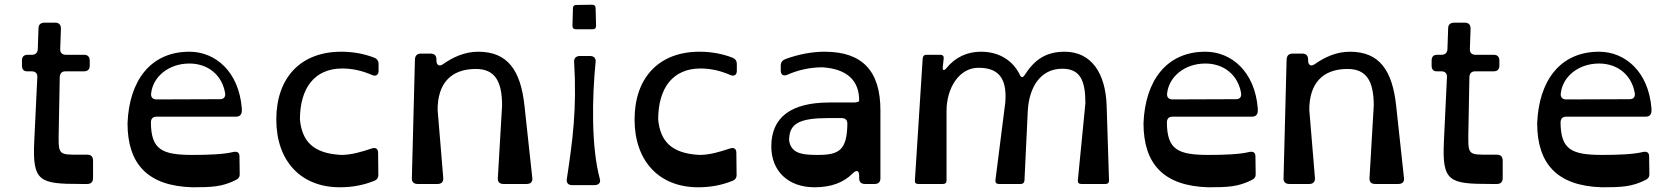

<svg xmlns="http://www.w3.org/2000/svg" viewBox="-20 -779 7086 813"><path d="M322 0H350C365 0 374 -9 374 -24V-99C374 -115 366 -124 350 -124H322C222 -124 227 -120 229 -239L233 -453C234 -469 242 -477 258 -477H336C352 -477 360 -486 360 -501V-522C360 -538 352 -547 336 -547H259C243 -547 234 -556 235 -572L238 -658C238 -674 230 -683 214 -683H168C152 -683 143 -674 143 -659L140 -571C139 -555 130 -547 115 -547H97C81 -547 73 -539 73 -522V-501C73 -486 80 -477 94 -477H114C130 -477 139 -468 138 -453L125 -180C117 -10 147 0 322 0Z M793 14C878 14 920 12 977 -16C990 -22 996 -30 995 -44L994 -117C994 -135 982 -139 966 -135C925 -125 855 -123 796 -123C666 -123 620 -145 619 -260C619 -276 627 -285 643 -285H980C995 -285 1004 -294 1004 -310V-319C992 -476 892 -560 782 -560C617 -560 527 -437 520 -257C520 -84 606 8 793 14ZM643 -358C626 -358 618 -368 620 -384C628 -455 695 -510 782 -510C861 -510 920 -461 933 -386C936 -370 929 -359 912 -359Z M1419 14C1472 14 1519 5 1564 -13C1577 -18 1583 -27 1582 -42L1581 -132C1581 -150 1570 -156 1553 -150C1511 -136 1468 -123 1425 -123C1308 -129 1259 -179 1250 -273C1250 -406 1312 -489 1429 -489C1471 -489 1513 -480 1554 -462C1571 -454 1583 -461 1583 -479V-507C1583 -521 1577 -530 1564 -535C1520 -552 1473 -560 1425 -560C1254 -560 1150 -451 1150 -273C1150 -97 1254 14 1419 14Z M1748 0H1833C1849 0 1858 -9 1857 -25L1833 -314C1833 -421 1885 -487 1995 -487C2075 -487 2106 -436 2106 -332L2088 -25C2087 -9 2095 0 2112 0H2210C2227 0 2236 -9 2234 -25L2201 -330C2185 -481 2130 -560 2005 -560C1945 -560 1896 -535 1857 -508C1841 -496 1828 -502 1828 -523V-527C1828 -543 1820 -552 1804 -552H1762C1746 -552 1738 -543 1737 -528L1724 -25C1723 -9 1732 0 1748 0Z M2419 -655H2489C2499 -655 2504 -660 2504 -670L2502 -744C2502 -754 2497 -759 2487 -759L2421 -758C2411 -758 2406 -753 2406 -743L2404 -670C2404 -660 2409 -655 2419 -655ZM2404 5H2497C2513 5 2525 -4 2520 -21C2483 -158 2487 -364 2502 -517C2504 -533 2494 -542 2478 -542H2436C2420 -542 2411 -533 2411 -520C2423 -316 2405 -186 2380 -20C2378 -3 2387 5 2404 5Z M2936 14C2989 14 3036 5 3081 -13C3094 -18 3100 -27 3099 -42L3098 -132C3098 -150 3087 -156 3070 -150C3028 -136 2985 -123 2942 -123C2825 -129 2776 -179 2767 -273C2767 -406 2829 -489 2946 -489C2988 -489 3030 -480 3071 -462C3088 -454 3100 -461 3100 -479V-507C3100 -521 3094 -530 3081 -535C3037 -552 2990 -560 2942 -560C2771 -560 2667 -451 2667 -273C2667 -97 2771 14 2936 14Z M3472 -560C3420 -560 3364 -550 3306 -529C3293 -524 3286 -515 3286 -501V-480C3286 -462 3298 -455 3315 -463C3361 -483 3411 -494 3463 -494C3568 -487 3618 -437 3618 -354C3618 -348 3610 -345 3594 -345H3492C3329 -345 3246 -282 3246 -159C3246 -54 3318 14 3429 14C3500 14 3552 -6 3591 -45C3607 -61 3618 -57 3618 -35V-24C3618 -8 3627 0 3643 0H3684C3700 0 3708 -9 3708 -24V-312C3708 -479 3631 -560 3472 -560ZM3443 -123C3384 -123 3340 -127 3325 -169C3321 -180 3321 -188 3322 -198C3327 -255 3365 -279 3487 -279H3544C3559 -279 3568 -271 3568 -256C3567 -142 3532 -123 3443 -123Z M3868 0H3973C3983 0 3988 -5 3988 -15V-309C3988 -406 4041 -492 4123 -492C4200 -492 4245 -457 4237 -347L4195 -16C4194 -6 4199 0 4209 0H4302C4312 0 4317 -5 4318 -15L4332 -309C4337 -407 4384 -488 4478 -488C4554 -488 4576 -438 4576 -342L4544 -16C4543 -6 4548 0 4558 0H4661C4671 0 4676 -5 4676 -15L4666 -330C4662 -468 4602 -560 4488 -560C4411 -560 4361 -528 4318 -460C4311 -450 4304 -450 4299 -461C4268 -526 4207 -560 4134 -560C4077 -560 4026 -538 3987 -490C3978 -478 3970 -481 3972 -495L3976 -531C3977 -541 3972 -547 3962 -547H3903C3893 -547 3888 -542 3887 -532L3854 -15C3853 -5 3858 0 3868 0Z M5095 14C5180 14 5222 12 5279 -16C5292 -22 5298 -30 5297 -44L5296 -117C5296 -135 5284 -139 5268 -135C5227 -125 5157 -123 5098 -123C4968 -123 4922 -145 4921 -260C4921 -276 4929 -285 4945 -285H5282C5297 -285 5306 -294 5306 -310V-319C5294 -476 5194 -560 5084 -560C4919 -560 4829 -437 4822 -257C4822 -84 4908 8 5095 14ZM4945 -358C4928 -358 4920 -368 4922 -384C4930 -455 4997 -510 5084 -510C5163 -510 5222 -461 5235 -386C5238 -370 5231 -359 5214 -359Z M5439 0H5524C5540 0 5549 -9 5548 -25L5524 -314C5524 -421 5576 -487 5686 -487C5766 -487 5797 -436 5797 -332L5779 -25C5778 -9 5786 0 5803 0H5901C5918 0 5927 -9 5925 -25L5892 -330C5876 -481 5821 -560 5696 -560C5636 -560 5587 -535 5548 -508C5532 -496 5519 -502 5519 -523V-527C5519 -543 5511 -552 5495 -552H5453C5437 -552 5429 -543 5428 -528L5415 -25C5414 -9 5423 0 5439 0Z M6291 0H6319C6334 0 6343 -9 6343 -24V-99C6343 -115 6335 -124 6319 -124H6291C6191 -124 6196 -120 6198 -239L6202 -453C6203 -469 6211 -477 6227 -477H6305C6321 -477 6329 -486 6329 -501V-522C6329 -538 6321 -547 6305 -547H6228C6212 -547 6203 -556 6204 -572L6207 -658C6207 -674 6199 -683 6183 -683H6137C6121 -683 6112 -674 6112 -659L6109 -571C6108 -555 6099 -547 6084 -547H6066C6050 -547 6042 -539 6042 -522V-501C6042 -486 6049 -477 6063 -477H6083C6099 -477 6108 -468 6107 -453L6094 -180C6086 -10 6116 0 6291 0Z M6762 14C6847 14 6889 12 6946 -16C6959 -22 6965 -30 6964 -44L6963 -117C6963 -135 6951 -139 6935 -135C6894 -125 6824 -123 6765 -123C6635 -123 6589 -145 6588 -260C6588 -276 6596 -285 6612 -285H6949C6964 -285 6973 -294 6973 -310V-319C6961 -476 6861 -560 6751 -560C6586 -560 6496 -437 6489 -257C6489 -84 6575 8 6762 14ZM6612 -358C6595 -358 6587 -368 6589 -384C6597 -455 6664 -510 6751 -510C6830 -510 6889 -461 6902 -386C6905 -370 6898 -359 6881 -359Z"/></svg>

Font: OpenDyslexic3
Style: Regular
Weight: 400
Designer: Abelardo Gonzalez
Version: Version 3.001;PS 003.001;hotconv 1.0.88;makeotf.lib2.5.64775